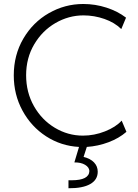

<svg xmlns="http://www.w3.org/2000/svg" viewBox="-20 -748 708 987"><path d="M348.6 178.7Q438 178.7 439.5 130.9Q438.5 111.8 417.2 99.1Q396 86.4 362.3 86.9L386.2 7.3Q293.9 2.4 217.3 -47.1Q140.6 -96.7 95.7 -179.2Q50.8 -261.7 50.8 -360.4Q50.8 -465.3 99.9 -549.3Q148.9 -633.3 231.2 -680.4Q313.5 -727.5 408.2 -727.5Q469.7 -727.5 527.6 -708.7Q585.4 -689.9 627.9 -657.2L603.5 -598.6Q569.3 -632.3 516.8 -650.6Q464.4 -668.9 409.2 -668.9Q333 -668.9 265.1 -629.6Q197.3 -590.3 155.8 -520Q114.3 -449.7 114.3 -361.3Q114.3 -273.4 154.5 -202.4Q194.8 -131.3 262 -91.1Q329.1 -50.8 406.2 -50.8Q464.8 -50.8 520 -72.8Q575.2 -94.7 605.5 -127.9L629.9 -70.3Q591.8 -37.1 537.8 -16.8Q483.9 3.4 426.3 7.3L409.7 58.6Q444.3 66.9 463.4 86.9Q482.4 106.9 482.4 134.8Q482.4 176.3 443.8 198.2Q405.3 220.2 332 219.7V178.7Z"/></svg>

Font: Reddit Sans Fudge Light
Style: Regular
Weight: 300
Designer: Stephen Hutchings
Foundry: Reddit
Version: Version 1.013